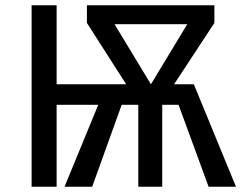

<svg xmlns="http://www.w3.org/2000/svg" viewBox="-20 -709 921 729"><path d="M876 0H772L658 -311H596V0H505V-311H442L330 0H225L353 -311H195V0H100V-689H195V-389H459L310 -622V-689H794V-622L641 -389H716ZM415 -617 553 -389 691 -617Z"/></svg>

Font: Fira GO
Style: Regular
Weight: 400
Designer: Carrois Corporate
Foundry: Carrois Corporate GbR
Version: Version 0.300